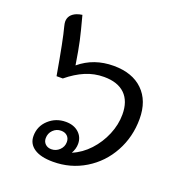

<svg xmlns="http://www.w3.org/2000/svg" viewBox="-130 -806 851 924"><g transform="rotate(20 296.0 -344.5)"><path d="M565 -324Q565 -232 523 -155Q481 -78 407 -33Q333 12 243 12Q180 12 146.5 -10.5Q113 -33 113 -73Q113 -123 149.5 -156.5Q186 -190 237 -190Q278 -190 303 -167.5Q328 -145 328 -110Q328 -85 314 -60Q362 -80 399.5 -120.5Q437 -161 458.5 -212.5Q480 -264 480 -316Q480 -384 443 -420Q406 -456 336 -456Q286 -456 241 -437Q196 -418 151 -381H119Q88 -560 72 -618Q68 -634 68 -642Q68 -678 107 -694Q120 -699 135 -701Q156 -623 165.5 -580Q175 -537 187 -461Q260 -522 361 -522Q457 -522 511 -469.5Q565 -417 565 -324ZM274 -100Q274 -119 262 -130.5Q250 -142 230 -142Q206 -142 189 -125Q172 -108 172 -83Q172 -65 184 -53.5Q196 -42 215 -42Q239 -42 256.5 -59Q274 -76 274 -100Z"/></g></svg>

Font: Thasadith
Style: Bold Italic
Weight: 700
Italic angle: -9°
Designer: Cadson Demak Co.,Ltd.
Foundry: Cadson Demak Co.,Ltd.
Version: Version 1.000; ttfautohint (v1.6)